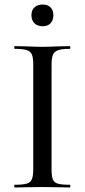

<svg xmlns="http://www.w3.org/2000/svg" viewBox="-20 -829 375 849"><path d="M289 -12Q291 -12 291 -6Q291 0 289 0Q258 0 239 -1L166 -2L96 -1Q78 0 45 0Q43 0 43 -6Q43 -12 45 -12Q81 -12 98 -17Q115 -22 121 -36.5Q127 -51 127 -81V-544Q127 -574 121 -588Q115 -602 98 -607.5Q81 -613 45 -613Q43 -613 43 -619Q43 -625 45 -625L96 -624Q140 -622 166 -622Q196 -622 240 -624L289 -625Q291 -625 291 -619Q291 -613 289 -613Q254 -613 237 -607Q220 -601 214 -586.5Q208 -572 208 -542V-81Q208 -50 213.5 -36Q219 -22 235.5 -17Q252 -12 289 -12ZM119 -762Q119 -784 132.5 -796.5Q146 -809 169 -809Q191 -809 203.5 -796.5Q216 -784 216 -762Q216 -739 203.5 -726Q191 -713 169 -713Q146 -713 132.5 -726Q119 -739 119 -762Z"/></svg>

Font: Cormorant SC Medium
Style: Regular
Weight: 500
Designer: Christian Thalmann (Catharsis Fonts)
Version: Version 3.000